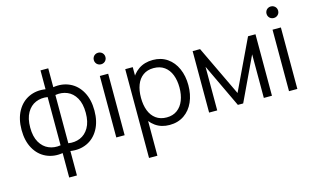

<svg xmlns="http://www.w3.org/2000/svg" viewBox="-108 -1062 2687 1629"><g transform="rotate(-15 1235.0 -247.0)"><path d="M40 -269.3Q40 -365.8 78 -434Q116 -502.2 181.5 -532.5Q247 -562.8 326 -550.3V-716H394V-550.3Q473 -562.8 538.5 -532.5Q604 -502.2 642 -434Q680 -365.8 680 -269.3Q680 -172.8 642 -105Q604 -37.2 538.5 -7.2Q473 22.8 394 10.3V225H326V10.3Q247 22.8 181.5 -7.2Q116 -37.2 78 -105Q40 -172.8 40 -269.3ZM116 -269.3Q116 -190.2 145.3 -139.6Q174.7 -89 222.8 -69Q270.8 -49 326 -58V-481.7Q270 -490.8 222 -470.6Q174 -450.3 145 -399.6Q116 -348.8 116 -269.3ZM604 -269.3Q604 -349.2 575 -400Q546 -450.8 498 -470.8Q450 -490.8 394 -481.7V-58Q449.3 -49 497.3 -68.8Q545.3 -88.7 574.7 -139.2Q604 -189.7 604 -269.3Z M800 -540H873.3V0H800ZM785.5 -683.5Q785.5 -697.8 792.2 -709.5Q798.8 -721.2 810.5 -727.8Q822.2 -734.5 836.7 -734.5Q850.8 -734.5 862.6 -727.8Q874.3 -721.2 881.1 -709.5Q887.8 -697.8 887.8 -683.5Q887.8 -669.5 881.1 -657.8Q874.3 -646.2 862.6 -639.5Q850.8 -632.8 836.7 -632.8Q822.2 -632.8 810.5 -639.5Q798.8 -646.2 792.2 -657.8Q785.5 -669.5 785.5 -683.5Z M1035.5 -270.7Q1035.5 -353.3 1062.4 -417.7Q1089.3 -482 1142.1 -518.5Q1194.8 -555 1268.8 -555Q1341.2 -555 1394.8 -518Q1448.3 -481 1476.9 -416.3Q1505.5 -351.7 1505.5 -270.7Q1505.5 -189.2 1476.9 -124.2Q1448.3 -59.2 1394.1 -22.1Q1339.8 15 1265.8 15Q1193.5 15 1141.4 -22.2Q1089.3 -59.5 1062.4 -124.2Q1035.5 -188.8 1035.5 -270.7ZM1023.2 -540H1089.2V-133.3H1096.8V240H1023.2ZM1427.5 -270.7Q1427.5 -333.2 1408.7 -382Q1389.8 -430.8 1351.5 -458.8Q1313.2 -486.7 1256.8 -486.7Q1202 -486.7 1164.3 -459.4Q1126.7 -432.2 1107.9 -383.7Q1089.2 -335.2 1089.2 -270.7Q1089.2 -206.7 1108 -157.7Q1126.8 -108.7 1164.8 -81Q1202.8 -53.3 1258.5 -53.3Q1313.3 -53.3 1351.3 -81.5Q1389.3 -109.7 1408.4 -158.8Q1427.5 -208 1427.5 -270.7Z M1615.2 -540H1680.5L1891.2 -98L2101.8 -540H2167.2V0H2095.8V-383L1914.5 0H1867.8L1686.5 -383V0H1615.2Z M2317 -540H2390.3V0H2317ZM2302.5 -683.5Q2302.5 -697.8 2309.2 -709.5Q2315.8 -721.2 2327.5 -727.8Q2339.2 -734.5 2353.7 -734.5Q2367.8 -734.5 2379.6 -727.8Q2391.3 -721.2 2398.1 -709.5Q2404.8 -697.8 2404.8 -683.5Q2404.8 -669.5 2398.1 -657.8Q2391.3 -646.2 2379.6 -639.5Q2367.8 -632.8 2353.7 -632.8Q2339.2 -632.8 2327.5 -639.5Q2315.8 -646.2 2309.2 -657.8Q2302.5 -669.5 2302.5 -683.5Z"/></g></svg>

Font: Tap Sans
Style: Regular
Weight: 400
Designer: Tap Payments
Foundry: Tap Payments
Version: Version 1.001;Glyphs 3.1.2 (3151)